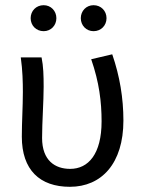

<svg xmlns="http://www.w3.org/2000/svg" viewBox="-20 -707 550 739"><path d="M98 -637C98 -609 119 -587 148 -587C176 -587 197 -609 197 -637C197 -665 176 -687 148 -687C119 -687 98 -665 98 -637ZM291 -637C291 -609 312 -587 340 -587C369 -587 390 -609 390 -637C390 -665 369 -687 340 -687C312 -687 291 -665 291 -637ZM64 -181C64 -53 133 12 249 12C371 12 455 -78 455 -243C455 -329 441 -414 412 -498L331 -479C362 -390 371 -314 371 -240C371 -114 320 -57 250 -57C192 -57 142 -89 142 -176C142 -236 148 -318 148 -373C148 -416 147 -452 140 -486H60C67 -435 68 -391 68 -353C68 -295 64 -238 64 -181Z"/></svg>

Font: Cambridge Sans
Style: Regular
Weight: 400
Version: Version 2.020;PS 002.020;hotconv 1.0.88;makeotf.lib2.5.64775